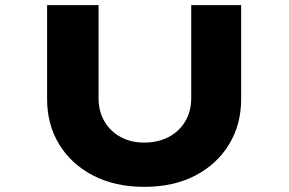

<svg xmlns="http://www.w3.org/2000/svg" viewBox="-20 -720 1121 746"><path d="M540 6Q427 6 342 -38Q257 -82 210 -159Q163 -236 163 -335V-700H363V-339Q363 -287 386 -248Q409 -209 449 -187.5Q489 -166 540 -166Q594 -166 635 -187.5Q676 -209 699.5 -248Q723 -287 723 -339V-700H917V-335Q917 -236 870 -159Q823 -82 739 -38Q655 6 540 6Z"/></svg>

Font: Lexend Zetta ExtraBold
Style: Regular
Weight: 800
Designer: Bonnie Shaver-Troup, Thomas Jockin
Foundry: Lexend
Version: Version 1.007